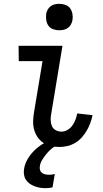

<svg xmlns="http://www.w3.org/2000/svg" viewBox="-20 -759 540 1002"><path d="M290 8Q267 8 245 3Q223 -2 205 -14.5Q187 -27 175 -45Q163 -63 157.5 -85Q152 -107 153 -130Q154 -153 158 -176L202 -440H78L77 -520H306L247 -163Q244 -147 244.5 -131Q245 -115 251 -101Q257 -87 271 -79.5Q285 -72 301 -72Q317 -72 332.5 -81Q348 -90 358 -104.5Q368 -119 374 -135Q380 -151 383 -167L463 -158Q459 -138 451.5 -117.5Q444 -97 433 -78Q422 -59 407 -42Q392 -25 372.5 -13.5Q353 -2 332 3Q311 8 290 8ZM289 -601Q273 -601 257.5 -606.5Q242 -612 233 -624.5Q224 -637 221.5 -653.5Q219 -670 221 -687Q223 -698 229 -709Q235 -720 245 -727Q255 -734 266.5 -736.5Q278 -739 290 -739Q306 -739 321.5 -733.5Q337 -728 346 -715.5Q355 -703 358 -686.5Q361 -670 358 -653Q356 -642 350 -631Q344 -620 334 -613Q324 -606 312.5 -603.5Q301 -601 289 -601ZM218 223Q202 223 187.5 220.5Q173 218 159 212.5Q145 207 133.5 198.5Q122 190 114.5 178Q107 166 105 151Q103 136 106 120Q111 91 128.5 64Q146 37 170.5 16Q195 -5 223 -19Q251 -33 280 -40L274 0Q258 9 244.5 21Q231 33 220 47Q209 61 199.5 76.5Q190 92 188 109Q186 119 189 128.5Q192 138 199.5 143.5Q207 149 216.5 151Q226 153 236 153Q244 153 251.5 152Q259 151 266 149L254 219Q245 221 236 222Q227 223 218 223Z"/></svg>

Font: Iosevka Medium
Style: Italic
Weight: 500
Italic angle: -9°
Monospace: yes
Designer: Belleve Invis
Foundry: Belleve Invis
Version: Version 32.5.0; ttfautohint (v1.8.4)